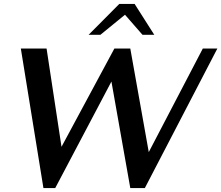

<svg xmlns="http://www.w3.org/2000/svg" viewBox="-20 -947 1126 977"><path d="M86 -700H217L293 -200L562 -700H643L737 -173L1012 -700H1086L717 10H643L547 -532L261 10H201ZM587 -927H665L765 -770H705L616 -872L491 -770H431Z"/></svg>

Font: Fahkwang Medium
Style: Italic
Weight: 500
Italic angle: -10°
Version: Version 1.000; ttfautohint (v1.6)